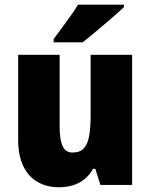

<svg xmlns="http://www.w3.org/2000/svg" viewBox="-20 -786 640 816"><path d="M541.5 -553.2V0H406.7L385.3 -68.4H375.5Q360.4 -41.5 338.6 -24.2Q316.9 -6.8 289.6 1.5Q262.2 9.8 230 9.8Q178.7 9.8 139.6 -12.7Q100.6 -35.2 78.9 -80.3Q57.1 -125.5 57.1 -192.9V-553.2H233.4V-248.5Q233.4 -193.8 245.8 -165.8Q258.3 -137.7 288.1 -137.7Q320.8 -137.7 337.2 -156.5Q353.5 -175.3 359.4 -210.7Q365.2 -246.1 365.2 -295.4V-553.2ZM506.8 -766.1V-755.9Q493.2 -742.7 471.2 -723.4Q449.2 -704.1 424.3 -682.9Q399.4 -661.6 375 -641.4Q350.6 -621.1 331.1 -606H208V-620.1Q224.6 -642.6 243.4 -668Q262.2 -693.4 280.3 -718.8Q298.3 -744.1 311.5 -766.1Z"/></svg>

Font: Open Sans SemiCondensed ExtraBold
Style: Regular
Weight: 800
Width: 4
Designer: Monotype Design Team
Foundry: Monotype Imaging Inc.
Version: Version 3.000